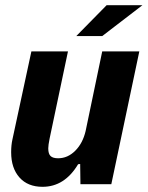

<svg xmlns="http://www.w3.org/2000/svg" viewBox="-20 -710 569 740"><path d="M409 0H290L289 -78L281 -77Q229 10 144 10Q87 10 55 -26Q23 -62 23 -123Q23 -151 28 -173L101 -512H242L171 -175Q166 -150 166 -138Q166 -117 175 -108.5Q184 -100 204 -100Q241 -100 270 -129Q299 -158 310 -205L374 -512H517ZM391 -690H529L374 -571H274Z"/></svg>

Font: Decalotype
Style: Bold Italic
Weight: 700
Italic angle: -12°
Designer: Alfredo Marco Pradil
Foundry: Alfredo Marco Pradil
Version: Version 1.0